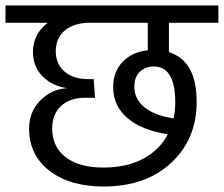

<svg xmlns="http://www.w3.org/2000/svg" viewBox="-39 -708 815 699"><path d="M756 -625H576V-518Q677 -487 677 -337Q677 -202 584.5 -115.5Q492 -29 338 -29Q216 -29 141.5 -86Q67 -143 67 -240Q67 -301 108 -342.5Q149 -384 206 -387Q150 -395 115.5 -430.5Q81 -466 81 -519Q81 -584 135 -625H-19V-688H756ZM499 -525V-625H274Q220 -620 192 -592.5Q164 -565 164 -522Q164 -475 196 -447.5Q228 -420 281 -420H302L307 -352H271Q215 -352 183 -322Q151 -292 151 -240Q151 -173 200.5 -135.5Q250 -98 337 -98Q422 -98 482 -130Q542 -162 572 -219Q476 -234 424.5 -278.5Q373 -323 373 -390Q373 -447 407.5 -483Q442 -519 499 -525ZM593 -277Q599 -304 599 -335Q599 -466 521 -466Q490 -466 470 -446.5Q450 -427 450 -393Q450 -347 487.5 -317Q525 -287 593 -277Z"/></svg>

Font: FiraGO Book
Style: Regular
Weight: 350
Designer: bBox Type
Foundry: bBox Type GmbH
Version: Version 1.001;PS 001.001;hotconv 1.0.88;makeotf.lib2.5.64775